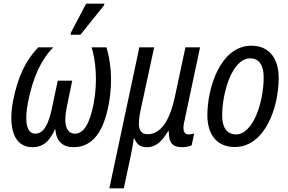

<svg xmlns="http://www.w3.org/2000/svg" viewBox="-20 -795 1576 1050"><path d="M366 -605H420L549 -766L551 -775H451L368 -617ZM158 10C215 10 251 -22 280 -87H283C287 -22 324 10 382 10C490 10 548 -80 575 -227C599 -354 584 -467 562 -536H481C502 -470 516 -354 492 -228C471 -120 439 -64 389 -64C345 -65 325 -112 345 -208L375 -354H296L265 -208C246 -115 219 -64 173 -64C122 -64 114 -139 133 -235C161 -378 208 -472 271 -536H189C122 -466 77 -377 51 -241C25 -101 53 10 158 10Z M578 235H657L693 66C701 31 707 -5 712 -38H715C727 -7 745 10 784 10C834 10 868 -25 899 -77H903C903 -10 925 10 979 10C995 10 1018 5 1028 0L1042 -65C1033 -62 1021 -60 1011 -60C987 -60 977 -81 987 -126L1074 -536H994L937 -269C909 -134 858 -61 788 -61C736 -61 731 -108 749 -193L823 -536H742Z M1264 9C1427 9 1504 -204 1504 -368C1504 -480 1449 -545 1355 -545C1183 -545 1114 -310 1114 -166C1114 -54 1170 9 1264 9ZM1271 -60C1221 -60 1195 -97 1195 -164C1195 -283 1247 -476 1349 -476C1400 -476 1422 -432 1422 -373C1422 -233 1363 -60 1271 -60Z"/></svg>

Font: Noto Sans Condensed
Style: Italic
Weight: 400
Width: 3
Italic angle: -12°
Designer: Monotype Design Team
Foundry: Monotype Imaging Inc.
Version: Version 2.013